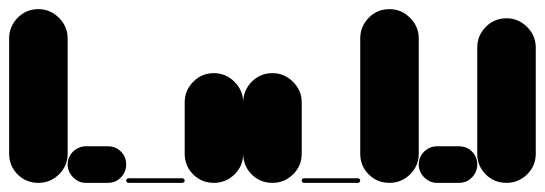

<svg xmlns="http://www.w3.org/2000/svg" viewBox="-20 -400 1192 420"><path d="M0 -64H128V-316H0ZM64 -128Q37 -128 18.5 -109Q0 -90 0 -64Q0 -37 18.5 -18.5Q37 0 64 0Q90 0 109 -18.5Q128 -37 128 -64Q128 -90 109 -109Q90 -128 64 -128ZM64 -380Q37 -380 18.5 -361Q0 -342 0 -316Q0 -289 18.5 -270.5Q37 -252 64 -252Q90 -252 109 -270.5Q128 -289 128 -316Q128 -342 109 -361Q90 -380 64 -380Z M168 -80Q152 -80 140 -68.5Q128 -57 128 -40Q128 -24 140 -12Q152 0 168 0H216Q233 0 244.5 -12Q256 -24 256 -40Q256 -57 244.5 -68.5Q233 -80 216 -80Z M261 -10Q259 -10 257.5 -8.5Q256 -7 256 -5Q256 -3 257.5 -1.5Q259 0 261 0H379Q381 0 382.5 -1.5Q384 -3 384 -5Q384 -7 382.5 -8.5Q381 -10 379 -10Z M384 -64H512V-176H384ZM448 -128Q421 -128 402.5 -109Q384 -90 384 -64Q384 -37 402.5 -18.5Q421 0 448 0Q474 0 493 -18.5Q512 -37 512 -64Q512 -90 493 -109Q474 -128 448 -128ZM448 -240Q421 -240 402.5 -221Q384 -202 384 -176Q384 -149 402.5 -130.5Q421 -112 448 -112Q474 -112 493 -130.5Q512 -149 512 -176Q512 -202 493 -221Q474 -240 448 -240Z M512 -64H640V-176H512ZM576 -128Q549 -128 530.5 -109Q512 -90 512 -64Q512 -37 530.5 -18.5Q549 0 576 0Q602 0 621 -18.5Q640 -37 640 -64Q640 -90 621 -109Q602 -128 576 -128ZM576 -240Q549 -240 530.5 -221Q512 -202 512 -176Q512 -149 530.5 -130.5Q549 -112 576 -112Q602 -112 621 -130.5Q640 -149 640 -176Q640 -202 621 -221Q602 -240 576 -240Z M645 -10Q643 -10 641.5 -8.5Q640 -7 640 -5Q640 -3 641.5 -1.5Q643 0 645 0H763Q765 0 766.5 -1.5Q768 -3 768 -5Q768 -7 766.5 -8.5Q765 -10 763 -10Z M768 -64H896V-316H768ZM832 -128Q805 -128 786.5 -109Q768 -90 768 -64Q768 -37 786.5 -18.5Q805 0 832 0Q858 0 877 -18.5Q896 -37 896 -64Q896 -90 877 -109Q858 -128 832 -128ZM832 -380Q805 -380 786.5 -361Q768 -342 768 -316Q768 -289 786.5 -270.5Q805 -252 832 -252Q858 -252 877 -270.5Q896 -289 896 -316Q896 -342 877 -361Q858 -380 832 -380Z M936 -80Q920 -80 908 -68.5Q896 -57 896 -40Q896 -24 908 -12Q920 0 936 0H984Q1001 0 1012.5 -12Q1024 -24 1024 -40Q1024 -57 1012.5 -68.5Q1001 -80 984 -80Z M1024 -64H1152V-296H1024ZM1088 -128Q1061 -128 1042.5 -109Q1024 -90 1024 -64Q1024 -37 1042.5 -18.5Q1061 0 1088 0Q1114 0 1133 -18.5Q1152 -37 1152 -64Q1152 -90 1133 -109Q1114 -128 1088 -128ZM1088 -360Q1061 -360 1042.5 -341Q1024 -322 1024 -296Q1024 -269 1042.5 -250.5Q1061 -232 1088 -232Q1114 -232 1133 -250.5Q1152 -269 1152 -296Q1152 -322 1133 -341Q1114 -360 1088 -360Z"/></svg>

Font: Wavefont
Style: Bold
Weight: 700
Version: Version 3.004;gftools[0.9.33]